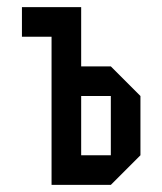

<svg xmlns="http://www.w3.org/2000/svg" viewBox="-20 -520 457 540"><path d="M125 0V-416.7H41.7V-500H208.3V-333.3H291.7L375 -250V-83.3L291.7 0ZM208.3 -83.3H291.7V-250H208.3Z"/></svg>

Font: Yulong
Style: Regular
Weight: 400
Designer: GGBotNet
Foundry: f0n7.com
Version: 1.00